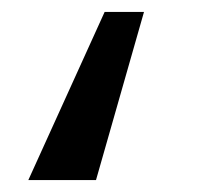

<svg xmlns="http://www.w3.org/2000/svg" viewBox="-20 -302 348 322"><path d="M141 0H27.5L155.5 -282H221.5Z"/></svg>

Font: Acari Sans Neue SemiBold
Style: Regular
Weight: 600
Designer: Alfredo Marco Pradil (font), Cristiano Sobral (main changes)
Foundry: Hanken Design Co. (font), Cristiano Sobral (main changes)
Version: Version 2.459;March 19, 2022;FontCreator 14.0.0.2808 64-bit;